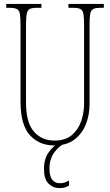

<svg xmlns="http://www.w3.org/2000/svg" viewBox="-20 -734 562 982"><path d="M258 10Q181 10 133 -42.5Q85 -95 85 -214V-609Q85 -646 81.5 -664Q78 -682 66 -688Q54 -694 29 -694H12V-714H192V-694H169Q145 -694 133 -688.5Q121 -683 117 -664Q113 -645 113 -606V-210Q113 -108 153 -61.5Q193 -15 259 -15Q315 -15 348 -43.5Q381 -72 395.5 -115Q410 -158 410 -202V-607Q410 -645 406.5 -663.5Q403 -682 391 -688Q379 -694 354 -694H330V-714H511V-694H494Q469 -694 457 -688Q445 -682 441.5 -663.5Q438 -645 438 -607V-200Q438 -145 418.5 -97Q399 -49 359.5 -19.5Q320 10 258 10ZM284 228Q251 228 228 205Q205 182 205 130Q205 77 230 43.5Q255 10 278 0H311Q282 12 257.5 46Q233 80 233 127Q233 167 247 185Q261 203 285 203Q299 203 309.5 200Q320 197 333 189V215Q321 222 310.5 225Q300 228 284 228Z"/></svg>

Font: Noto Serif Khmer ExtraCondensed Thin
Style: Regular
Weight: 100
Width: 2
Designer: Danh Hong and the Monotype Design Team
Foundry: Monotype Imaging Inc.
Version: Version 2.004; ttfautohint (v1.8.4.7-5d5b)